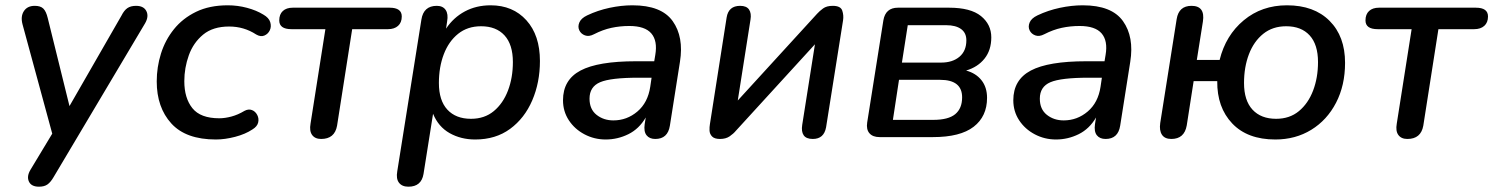

<svg xmlns="http://www.w3.org/2000/svg" viewBox="-20 -517 5631 724"><path d="M127 187Q98 187 89 167.5Q80 148 95 123L177 -13L65 -425Q57 -455 70 -475Q83 -495 111 -495Q133 -495 143.5 -484.5Q154 -474 160 -449L242 -117L438 -458Q448 -478 460.5 -486.5Q473 -495 493 -495Q522 -495 532 -475Q542 -455 527 -429L182 151Q171 170 159 178.5Q147 187 127 187Z M794 9Q681 9 626 -51.5Q571 -112 571 -210Q571 -264 587 -315Q603 -366 636 -407Q669 -448 719.5 -472.5Q770 -497 839 -497Q876 -497 911.5 -487.5Q947 -478 973 -462Q994 -450 999 -433.5Q1004 -417 997.5 -403Q991 -389 977 -383Q963 -377 946 -387Q900 -417 844 -417Q783 -417 746 -386.5Q709 -356 692 -308.5Q675 -261 675 -211Q675 -147 705.5 -109Q736 -71 807 -71Q828 -71 852.5 -77.5Q877 -84 902 -99Q917 -107 930 -102Q943 -97 950 -83.5Q957 -70 953.5 -55Q950 -40 932 -29Q905 -11 866.5 -1Q828 9 794 9Z M1191 7Q1168 7 1157 -8Q1146 -23 1151 -51L1207 -407H1079Q1033 -407 1033 -440Q1033 -463 1046.5 -475.5Q1060 -488 1084 -488H1449Q1495 -488 1495 -455Q1495 -432 1481 -419.5Q1467 -407 1443 -407H1308L1251 -43Q1242 7 1191 7Z M1520 187Q1496 187 1484.5 172Q1473 157 1478 129L1569 -443Q1577 -495 1627 -495Q1650 -495 1660.5 -479.5Q1671 -464 1666 -436L1662 -409Q1690 -451 1733 -474Q1776 -497 1830 -497Q1914 -497 1965 -440.5Q2016 -384 2016 -287Q2016 -206 1987 -138.5Q1958 -71 1903.5 -31Q1849 9 1772 9Q1718 9 1675.5 -15Q1633 -39 1613 -88L1577 139Q1569 187 1520 187ZM1756 -69Q1807 -69 1842 -98Q1877 -127 1895.5 -175.5Q1914 -224 1914 -283Q1914 -349 1882.5 -383.5Q1851 -418 1794 -418Q1743 -418 1707.5 -389.5Q1672 -361 1653.5 -312.5Q1635 -264 1635 -204Q1635 -138 1667 -103.5Q1699 -69 1756 -69Z M2264 9Q2221 9 2184 -10.5Q2147 -30 2125 -63.5Q2103 -97 2103 -139Q2103 -216 2169 -251Q2235 -286 2378 -286H2447L2451 -310Q2460 -363 2436 -391Q2412 -419 2353 -419Q2318 -419 2285.5 -412Q2253 -405 2220 -388Q2201 -378 2186 -383.5Q2171 -389 2164.5 -402.5Q2158 -416 2164.5 -432Q2171 -448 2194 -459Q2234 -478 2278.5 -487.5Q2323 -497 2365 -497Q2474 -497 2516.5 -437.5Q2559 -378 2544 -284L2506 -43Q2498 7 2451 7Q2429 7 2418 -7Q2407 -21 2411 -49L2415 -74Q2390 -31 2349.5 -11Q2309 9 2264 9ZM2293 -63Q2344 -63 2383.5 -96.5Q2423 -130 2432 -190L2437 -224H2387Q2283 -224 2243 -207Q2203 -190 2203 -145Q2203 -105 2229.5 -84Q2256 -63 2293 -63Z M2695 7Q2674 7 2665 -2.5Q2656 -12 2655.5 -25Q2655 -38 2657 -49L2720 -451Q2727 -495 2771 -495Q2795 -495 2804.5 -481Q2814 -467 2810 -443L2762 -138L3061 -465Q3070 -475 3083.5 -485Q3097 -495 3120 -495Q3150 -495 3156 -477Q3162 -459 3159 -440L3095 -37Q3087 7 3045 7Q3020 7 3010.5 -7Q3001 -21 3005 -46L3053 -350L2755 -24Q2746 -13 2731.5 -3Q2717 7 2695 7Z M3297 0Q3271 0 3258.5 -14.5Q3246 -29 3250 -55L3311 -440Q3319 -488 3366 -488H3559Q3640 -488 3679 -456.5Q3718 -425 3718 -376Q3718 -328 3692.5 -296Q3667 -264 3623 -251Q3660 -241 3681 -214.5Q3702 -188 3702 -148Q3702 -78 3651.5 -39Q3601 0 3498 0ZM3381 -281H3529Q3572 -281 3598 -303Q3624 -325 3624 -365Q3624 -393 3604 -407.5Q3584 -422 3548 -422H3403ZM3347 -65H3499Q3556 -65 3582 -86.5Q3608 -108 3608 -150Q3608 -216 3525 -216H3370Z M3962 9Q3919 9 3882 -10.5Q3845 -30 3823 -63.5Q3801 -97 3801 -139Q3801 -216 3867 -251Q3933 -286 4076 -286H4145L4149 -310Q4158 -363 4134 -391Q4110 -419 4051 -419Q4016 -419 3983.5 -412Q3951 -405 3918 -388Q3899 -378 3884 -383.5Q3869 -389 3862.5 -402.5Q3856 -416 3862.5 -432Q3869 -448 3892 -459Q3932 -478 3976.5 -487.5Q4021 -497 4063 -497Q4172 -497 4214.5 -437.5Q4257 -378 4242 -284L4204 -43Q4196 7 4149 7Q4127 7 4116 -7Q4105 -21 4109 -49L4113 -74Q4088 -31 4047.5 -11Q4007 9 3962 9ZM3991 -63Q4042 -63 4081.5 -96.5Q4121 -130 4130 -190L4135 -224H4085Q3981 -224 3941 -207Q3901 -190 3901 -145Q3901 -105 3927.5 -84Q3954 -63 3991 -63Z M4789 9Q4684 9 4626.5 -51.5Q4569 -112 4570 -211H4481L4455 -44Q4446 7 4397 7Q4372 7 4361.5 -9Q4351 -25 4355 -53L4417 -445Q4425 -495 4473 -495Q4525 -495 4516 -436L4493 -291H4579Q4602 -384 4670 -440.5Q4738 -497 4833 -497Q4935 -497 4993.5 -438.5Q5052 -380 5052 -280Q5052 -195 5018 -129.5Q4984 -64 4924.5 -27.5Q4865 9 4789 9ZM4792 -69Q4843 -69 4878 -98Q4913 -127 4931.5 -175.5Q4950 -224 4950 -283Q4950 -349 4918.5 -383.5Q4887 -418 4830 -418Q4779 -418 4743.5 -389.5Q4708 -361 4689.5 -312.5Q4671 -264 4671 -204Q4671 -138 4703 -103.5Q4735 -69 4792 -69Z M5287 7Q5264 7 5253 -8Q5242 -23 5247 -51L5303 -407H5175Q5129 -407 5129 -440Q5129 -463 5142.5 -475.5Q5156 -488 5180 -488H5545Q5591 -488 5591 -455Q5591 -432 5577 -419.5Q5563 -407 5539 -407H5404L5347 -43Q5338 7 5287 7Z"/></svg>

Font: Nunito SemiBold
Style: Italic
Weight: 600
Italic angle: -9°
Designer: Vernon Adams
Foundry: Vernon Adams
Version: Version 3.601; ttfautohint (v1.8.2.53-6de2)